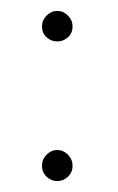

<svg xmlns="http://www.w3.org/2000/svg" viewBox="-20 -332 216 352"><path d="M57 -284Q57 -295 65.5 -303.5Q74 -312 85 -312Q96 -312 104.5 -303.5Q113 -295 113 -284Q113 -271 104.5 -263.5Q96 -256 85 -256Q74 -256 65.5 -263.5Q57 -271 57 -284ZM57 -28Q57 -40 65.5 -48.5Q74 -57 85 -57Q96 -57 104.5 -48.5Q113 -40 113 -28Q113 -16 104.5 -8Q96 0 85 0Q74 0 65.5 -8Q57 -16 57 -28Z"/></svg>

Font: Josefin Sans ExtraLight
Style: Regular
Weight: 250
Designer: Santiago Orozco
Foundry: Typemade
Version: Version 2.000